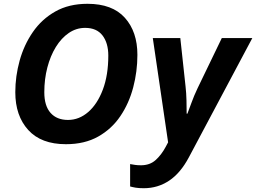

<svg xmlns="http://www.w3.org/2000/svg" viewBox="-20 -745 1341 1005"><path d="M325.2 9.8Q195.3 9.8 127.7 -64.7Q60.1 -139.2 60.1 -262.2Q60.1 -345.7 82.8 -427.7Q105.5 -509.8 151.9 -577.1Q198.2 -644.5 269.5 -684.8Q340.8 -725.1 438 -725.1Q567.9 -725.1 633.5 -652.1Q699.2 -579.1 699.2 -458Q699.2 -370.6 677.2 -287.4Q655.3 -204.1 609.9 -137Q564.5 -69.8 493.7 -30Q422.9 9.8 325.2 9.8ZM335.9 -117.2Q394 -117.2 441.9 -158.7Q489.7 -200.2 518.3 -275.9Q546.9 -351.6 546.9 -454.1Q546.9 -520 516.4 -559.6Q485.8 -599.1 425.8 -599.1Q379.4 -599.1 340.3 -572.5Q301.3 -545.9 272.5 -499.3Q243.7 -452.6 227.8 -391.6Q211.9 -330.6 211.9 -262.2Q211.9 -190.9 244.6 -154.1Q277.3 -117.2 335.9 -117.2ZM732.9 240.2Q706.5 240.2 689.7 237.3Q672.9 234.4 661.1 231V113.8Q673.8 116.2 687.3 118.2Q700.7 120.1 717.8 120.1Q764.2 120.1 794.4 93Q824.7 65.9 847.2 23.9L859.9 0L779.8 -545.9H923.8L951.2 -293Q955.1 -259.3 956.1 -219.2Q957 -179.2 957 -149.9H960.9Q970.7 -174.8 982.7 -208.3Q994.6 -241.7 1014.2 -283.2L1141.1 -545.9H1300.8L968.8 78.1Q924.8 161.1 865.2 200.7Q805.7 240.2 732.9 240.2Z"/></svg>

Font: Open Sans
Style: Bold Italic
Weight: 700
Italic angle: -12°
Designer: Monotype Design Team
Foundry: Monotype Imaging Inc.
Version: Version 3.003; ttfautohint (v1.8.4)